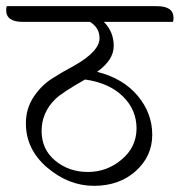

<svg xmlns="http://www.w3.org/2000/svg" viewBox="-59 -666 583 623"><path d="M217 -408Q143 -366 121 -345Q76 -301 76 -241Q76 -181 120.5 -144.5Q165 -108 226.5 -108Q288 -108 336 -148.5Q384 -189 384 -249.5Q384 -310 339.5 -353.5Q295 -397 217 -408ZM450 -646Q504 -646 504 -608Q504 -599 502 -595H278Q310 -563 310 -517Q310 -471 256 -433Q340 -412 387.5 -355.5Q435 -299 435 -229Q435 -159 381.5 -111Q328 -63 246 -63Q164 -63 94.5 -122Q25 -181 25 -266Q25 -313 49.5 -350.5Q74 -388 109 -410.5Q144 -433 180 -452Q264 -499 264 -542Q264 -576 233 -595H15Q-39 -595 -39 -633Q-39 -642 -37 -646Z"/></svg>

Font: Laila Light
Style: Regular
Weight: 300
Designer: Hitesh Malaviya
Foundry: Indian Type Foundry
Version: Version 1.302;PS 1.0;hotconv 1.0.78;makeotf.lib2.5.61930; tt